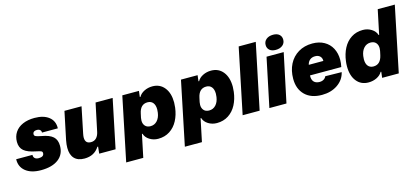

<svg xmlns="http://www.w3.org/2000/svg" viewBox="-69 -1331 4521 2074"><g transform="rotate(-15 2191.5 -294.0)"><path d="M0 -174H182Q181 -149 196 -135.5Q211 -122 240 -122Q267 -122 282.5 -132Q298 -142 298 -164Q298 -179 285 -185.5Q272 -192 232 -200Q138 -218 97 -253Q56 -288 56 -352Q56 -413 86.5 -459Q117 -505 173.5 -529.5Q230 -554 305 -554Q407 -554 465.5 -508Q524 -462 521 -380H344Q345 -399 332 -410.5Q319 -422 299 -422Q276 -422 263.5 -412.5Q251 -403 251 -385Q251 -369 267 -361.5Q283 -354 330 -345Q417 -330 456 -294.5Q495 -259 495 -192Q495 -96 425 -43Q355 10 230 10Q120 10 58.5 -40Q-3 -90 0 -174Z M565 -149Q565 -187 574 -233L639 -544H830L770 -252Q765 -227 765 -211Q765 -143 829 -143Q866 -143 889 -166.5Q912 -190 921 -231L987 -544H1178L1065 0H882L890 -77H882Q827 10 716 10Q642 10 603.5 -31Q565 -72 565 -149Z M1286 -544H1472L1464 -478L1471 -477Q1490 -512 1532 -533Q1574 -554 1624 -554Q1708 -554 1757.5 -492Q1807 -430 1807 -325Q1807 -308 1803 -268Q1793 -189 1760 -126Q1727 -63 1671 -26.5Q1615 10 1541 10Q1488 10 1445 -17Q1402 -44 1389 -87H1383L1330 167H1139ZM1608 -263Q1611 -283 1611 -300Q1611 -348 1589.5 -374.5Q1568 -401 1529 -401Q1448 -401 1428 -303L1418 -257Q1415 -241 1415 -226Q1415 -189 1436 -166Q1457 -143 1495 -143Q1540 -143 1570 -175.5Q1600 -208 1608 -263Z M1942 -544H2128L2120 -478L2127 -477Q2146 -512 2188 -533Q2230 -554 2280 -554Q2364 -554 2413.5 -492Q2463 -430 2463 -325Q2463 -308 2459 -268Q2449 -189 2416 -126Q2383 -63 2327 -26.5Q2271 10 2197 10Q2144 10 2101 -17Q2058 -44 2045 -87H2039L1986 167H1795ZM2264 -263Q2267 -283 2267 -300Q2267 -348 2245.5 -374.5Q2224 -401 2185 -401Q2104 -401 2084 -303L2074 -257Q2071 -241 2071 -226Q2071 -189 2092 -166Q2113 -143 2151 -143Q2196 -143 2226 -175.5Q2256 -208 2264 -263Z M2637 -729H2828L2676 0H2486Z M2899 -544H3091L2976 0H2785ZM2922 -668Q2922 -707 2951 -731Q2980 -755 3028 -755Q3072 -755 3096.5 -733.5Q3121 -712 3121 -676Q3121 -637 3092 -613Q3063 -589 3015 -589Q2971 -589 2946.5 -610.5Q2922 -632 2922 -668Z M3115 -238Q3115 -330 3151.5 -401.5Q3188 -473 3255.5 -513.5Q3323 -554 3412 -554Q3488 -554 3544 -522.5Q3600 -491 3629.5 -435Q3659 -379 3659 -307Q3659 -269 3650 -227H3300Q3297 -180 3319 -156Q3341 -132 3382 -132Q3410 -132 3429.5 -144Q3449 -156 3457 -176L3640 -173Q3621 -90 3548 -40Q3475 10 3373 10Q3251 10 3183 -57Q3115 -124 3115 -238ZM3480 -341Q3481 -374 3461 -393.5Q3441 -413 3406 -413Q3370 -413 3347 -393.5Q3324 -374 3317 -341Z M3711 -217Q3711 -248 3715 -276Q3725 -355 3758 -418Q3791 -481 3847 -517.5Q3903 -554 3977 -554Q4030 -554 4073 -527Q4116 -500 4129 -457H4135L4192 -729H4383L4232 0H4046L4054 -66L4047 -67Q4028 -32 3986 -11Q3944 10 3893 10Q3809 10 3760 -51.5Q3711 -113 3711 -217ZM4090 -241 4100 -287Q4103 -304 4103 -318Q4103 -355 4082 -378Q4061 -401 4023 -401Q3978 -401 3948 -368.5Q3918 -336 3910 -281Q3907 -260 3907 -243Q3907 -195 3928.5 -169Q3950 -143 3989 -143Q4068 -143 4090 -241Z"/></g></svg>

Font: Mona Sans Black
Style: Italic
Weight: 900
Italic angle: -11.7°
Designer: Deni Anggara
Foundry: GitHub
Version: Version 2.000